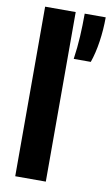

<svg xmlns="http://www.w3.org/2000/svg" viewBox="-91 -854 520 901"><g transform="rotate(10 169.0 -404.0)"><path d="M48.8 0V-808H194.5V0ZM223.5 -590Q231.6 -646.4 234.5 -698.7Q237.4 -751 237.4 -808H337.5Q337.5 -749 329 -692Q320.6 -635.1 304.8 -590Z"/></g></svg>

Font: Encode Sans Condensed Thin
Style: Regular
Weight: 100
Width: 3
Designer: Multiple Designers
Foundry: Impallari Type
Version: Version 3.002